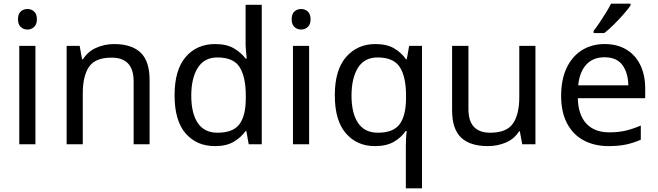

<svg xmlns="http://www.w3.org/2000/svg" viewBox="-20 -786 3586 1046"><path d="M130 -737Q150 -737 165.5 -723.5Q181 -710 181 -681Q181 -653 165.5 -639Q150 -625 130 -625Q108 -625 93 -639Q78 -653 78 -681Q78 -710 93 -723.5Q108 -737 130 -737ZM173 -536V0H85V-536Z M601 -546Q697 -546 746 -499.5Q795 -453 795 -349V0H708V-343Q708 -472 588 -472Q499 -472 465 -422Q431 -372 431 -278V0H343V-536H414L427 -463H432Q458 -505 504 -525.5Q550 -546 601 -546Z M1151 10Q1051 10 991 -59.5Q931 -129 931 -267Q931 -405 991.5 -475.5Q1052 -546 1152 -546Q1214 -546 1253.5 -523Q1293 -500 1318 -467H1324Q1323 -480 1320.5 -505.5Q1318 -531 1318 -546V-760H1406V0H1335L1322 -72H1318Q1294 -38 1254 -14Q1214 10 1151 10ZM1165 -63Q1250 -63 1284.5 -109.5Q1319 -156 1319 -250V-266Q1319 -366 1286 -419.5Q1253 -473 1164 -473Q1093 -473 1057.5 -416.5Q1022 -360 1022 -265Q1022 -169 1057.5 -116Q1093 -63 1165 -63Z M1621 -737Q1641 -737 1656.5 -723.5Q1672 -710 1672 -681Q1672 -653 1656.5 -639Q1641 -625 1621 -625Q1599 -625 1584 -639Q1569 -653 1569 -681Q1569 -710 1584 -723.5Q1599 -737 1621 -737ZM1664 -536V0H1576V-536Z M2191 11Q2191 -7 2192 -31Q2193 -55 2196 -72H2190Q2167 -38 2126.5 -14Q2086 10 2022 10Q1925 10 1864.5 -59.5Q1804 -129 1804 -267Q1804 -405 1865.5 -475.5Q1927 -546 2025 -546Q2088 -546 2128 -522Q2168 -498 2192 -463H2196L2209 -536H2279V240H2191ZM2039 -63Q2122 -63 2156.5 -108.5Q2191 -154 2192 -248V-266Q2192 -368 2158 -420.5Q2124 -473 2037 -473Q1965 -473 1930 -416.5Q1895 -360 1895 -265Q1895 -170 1930.5 -116.5Q1966 -63 2039 -63Z M2897 -536V0H2825L2812 -71H2808Q2782 -29 2736 -9.5Q2690 10 2638 10Q2541 10 2492 -36.5Q2443 -83 2443 -185V-536H2532V-191Q2532 -63 2651 -63Q2740 -63 2774.5 -113Q2809 -163 2809 -257V-536Z M3274 -546Q3343 -546 3392.5 -516Q3442 -486 3468.5 -431.5Q3495 -377 3495 -304V-251H3128Q3130 -160 3174.5 -112.5Q3219 -65 3299 -65Q3350 -65 3389.5 -74.5Q3429 -84 3471 -102V-25Q3430 -7 3390 1.5Q3350 10 3295 10Q3219 10 3160.5 -21Q3102 -52 3069.5 -113.5Q3037 -175 3037 -264Q3037 -352 3066.5 -415Q3096 -478 3149.5 -512Q3203 -546 3274 -546ZM3273 -474Q3210 -474 3173.5 -433.5Q3137 -393 3130 -321H3403Q3402 -389 3371 -431.5Q3340 -474 3273 -474ZM3415 -756Q3403 -738 3378 -709.5Q3353 -681 3324.5 -652.5Q3296 -624 3272 -606H3214V-618Q3229 -637 3246.5 -663Q3264 -689 3281 -716.5Q3298 -744 3309 -766H3415Z"/></svg>

Font: Noto Sans Sharada
Style: Regular
Weight: 400
Designer: Monotype Design Team
Foundry: Monotype Imaging Inc.
Version: Version 2.006; ttfautohint (v1.8.4.7-5d5b)